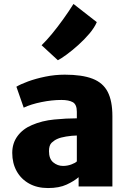

<svg xmlns="http://www.w3.org/2000/svg" viewBox="-20 -944 657 972"><path d="M223 8Q168 8 127.2 -14.8Q86.5 -37.5 64.2 -77.8Q42 -118 42 -170Q42 -219 68.8 -255.2Q95.5 -291.5 142 -311Q192.5 -333 254.5 -339Q316.5 -345 369 -345V-378Q369 -415 348.8 -426.5Q328.5 -438 291 -438Q243 -438 190 -427.2Q137 -416.5 100 -399L63 -505Q83.5 -517.5 122.2 -531.8Q161 -546 209.5 -556Q258 -566 308 -566Q395.5 -566 448.5 -545.5Q501.5 -525 525.2 -479Q549 -433 549 -356V0H378V-47Q355 -27 317.2 -9.5Q279.5 8 223 8ZM228 -179Q228 -139.5 249.8 -121.8Q271.5 -104 299 -104Q321 -104 341.2 -111.5Q361.5 -119 369 -127V-258Q343 -257.5 314.5 -252.8Q286 -248 271 -241Q255.5 -234.5 241.8 -221.8Q228 -209 228 -179ZM273 -639 190.5 -715Q214 -737.5 242.8 -772.2Q271.5 -807 300 -846.8Q328.5 -886.5 352 -924L470 -832Q458.5 -804.5 432.8 -774Q407 -743.5 376 -715.8Q345 -688 317 -667.5Q289 -647 273 -639Z"/></svg>

Font: Merriweather Sans ExtraBold
Style: Regular
Weight: 800
Designer: Eben Sorkin
Foundry: Eben Sorkin
Version: Version 2.001; ttfautohint (v1.8.3)